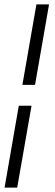

<svg xmlns="http://www.w3.org/2000/svg" viewBox="-20 -731 255 883"><path d="M1 131.8 66.4 -244.6H125L59.1 131.8ZM141.1 -340.8H83L147.5 -710.9H205.6Z"/></svg>

Font: TypoPRO Roboto
Style: Italic
Weight: 300
Italic angle: -12°
Designer: Google
Version: Version 2.136; 2016